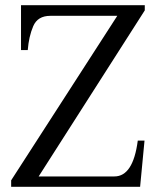

<svg xmlns="http://www.w3.org/2000/svg" viewBox="-20 -720 611 740"><path d="M23 -25 432 -659H174Q125 -659 108 -619Q91 -579 87 -527H61V-700H538V-680L129 -40H421Q493 -40 511 -178H537L520 0H23Z"/></svg>

Font: TavirajRegular
Style: Regular
Weight: 400
Designer: Katatrad Team
Foundry: CadsonDemak
Version: Version 1.000